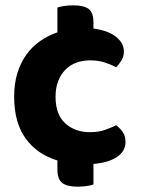

<svg xmlns="http://www.w3.org/2000/svg" viewBox="-20 -601 529 719"><path d="M317 -375Q290 -375 266.5 -366.5Q243 -358 225.5 -340.5Q208 -323 198 -297.5Q188 -272 188 -239Q188 -172 224.5 -139Q261 -106 317 -106Q349 -106 373 -114.5Q397 -123 415 -132Q432 -119 441 -104.5Q450 -90 450 -69Q450 -35 418.5 -13.5Q387 8 330 13V90Q322 93 305.5 95.5Q289 98 270 98Q231 98 213 84Q195 70 195 34V0Q119 -23 76 -82.5Q33 -142 33 -239Q33 -288 45 -327Q57 -366 78.5 -396Q100 -426 130 -447Q160 -468 195 -480V-573Q204 -576 220 -578.5Q236 -581 255 -581Q294 -581 312 -567.5Q330 -554 330 -517V-494Q384 -487 414 -463.5Q444 -440 444 -408Q444 -390 435 -375Q426 -360 415 -349Q397 -359 372.5 -367Q348 -375 317 -375Z"/></svg>

Font: Baloo Paaji 2
Style: Bold
Weight: 700
Designer: Shuchita Grover, Noopur Datye and Ek Type
Foundry: Ek Type
Version: Version 1.640;hotconv 1.0.111;makeotfexe 2.5.65597; ttfautoh